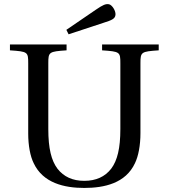

<svg xmlns="http://www.w3.org/2000/svg" viewBox="-20 -911 831 946"><path d="M307 -764 318 -742 488 -798C533 -812 547 -819 549 -838C551 -858 532 -887 517 -890C501 -893 487 -887 452 -863ZM29 -663C117 -657 119 -655 119 -599V-253C119 -194 129 -141 146 -107C192 -9 297 15 395 15C494 15 599 -8 645 -107C662 -142 672 -195 672 -255V-599C672 -655 675 -657 762 -663V-692H483V-663C571 -657 573 -655 573 -599V-275C573 -180 558 -120 528 -80C497 -40 453 -20 395 -20C338 -20 294 -40 263 -80C233 -120 218 -180 218 -275V-599C218 -655 221 -657 308 -663V-692H29Z"/></svg>

Font: Lingua Franca
Style: Regular
Weight: 400
Version: Version 1.19